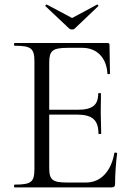

<svg xmlns="http://www.w3.org/2000/svg" viewBox="-20 -811 577 831"><path d="M43 0H462C474 0 478 -4 478 -15C478 -57 482 -111 487 -147C487 -151 475 -152 475 -149C461 -69 416 -21 352 -21H272C207 -21 193 -32 193 -85V-315H313C380 -315 406 -291 406 -233C406 -230 418 -230 418 -233L416 -325L417 -406C417 -409 405 -409 405 -406C405 -356 380 -336 316 -336H193V-539C193 -592 207 -604 275 -604H336C399 -604 441 -562 445 -492C445 -489 456 -489 456 -493L454 -616C454 -622 452 -625 445 -625H43C40 -625 40 -613 43 -613C116 -613 129 -601 129 -544V-81C129 -23 116 -12 43 -12C40 -12 40 0 43 0ZM177 -784 280 -687C284 -683 297 -681 303 -687L405 -784C408 -786 403 -793 400 -791L292 -733L183 -791C180 -793 174 -786 177 -784Z"/></svg>

Font: Cormorant Garamond
Style: Regular
Weight: 400
Designer: Christian Thalmann (Catharsis Fonts)
Foundry: Catharsis Fonts
Version: Version 4.002;Glyphs 3.4 (3410)